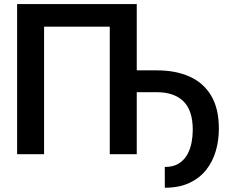

<svg xmlns="http://www.w3.org/2000/svg" viewBox="-20 -747 1161 930"><path d="M642.4 0H511.7V-617.9H193.5V0H62.9V-727.3H642.4ZM778.4 162.3 778.1 61.8Q819.2 61.8 845.7 45.1Q872.2 28.4 887.1 1.6Q902 -25.2 907.8 -56.3Q913.7 -87.4 913.7 -116.5V-117.9Q913.7 -212.4 868.4 -256.4Q823.2 -300.4 740.1 -300.4H608.7V-406.2H740.1Q831.7 -406.2 899.1 -375.7Q966.6 -345.2 1003.6 -282.3Q1040.1 -220.2 1040.1 -123.9V-122.2Q1040.1 -67.8 1025.6 -16.9Q1011 34.1 979.8 74.4Q948.5 114.7 898.6 138.5Q848.7 162.3 778.4 162.3Z"/></svg>

Font: Linik Sans SemiBold
Style: Regular
Weight: 600
Designer: Rasmus Andersson (font), Cristiano Sobral (main changes)
Foundry: rsms
Version: Version 3.018;June 1, 2022;FontCreator 14.0.0.2814 64-bit; t